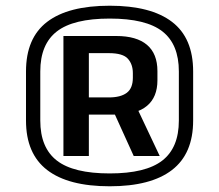

<svg xmlns="http://www.w3.org/2000/svg" viewBox="-20 -866 767 672"><path d="M364 -214Q219 -214 145 -271Q71 -328 71 -444V-616Q71 -733 145 -789.5Q219 -846 364 -846Q508 -846 582 -789.5Q656 -733 656 -616V-444Q656 -328 582 -271Q508 -214 364 -214ZM374 -483H462L539 -320H448ZM364 -259Q490 -259 548 -304Q606 -349 606 -444V-616Q606 -711 548.5 -756Q491 -801 364 -801Q237 -801 179 -756Q121 -711 121 -616V-444Q121 -349 179 -304Q237 -259 364 -259ZM202 -740H387Q458 -740 494.5 -709Q531 -678 531 -617V-585Q531 -526 494.5 -495.5Q458 -465 387 -465H286V-525H361Q402 -525 423.5 -541Q445 -557 445 -594V-610Q445 -641 427.5 -660.5Q410 -680 361 -680H271L291 -701V-320H202Z"/></svg>

Font: Pathway Extreme 28pt
Style: Bold
Weight: 700
Designer: Eduardo Rodriguez Tunni
Foundry: Eduardo Rodriguez Tunni
Version: Version 1.001;gftools[0.9.26]